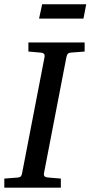

<svg xmlns="http://www.w3.org/2000/svg" viewBox="-35 -867 418 887"><path d="M292 -624Q282.2 -623 278.3 -618.4Q274.4 -613.8 272 -604L168 -65.9Q166.5 -58.6 170.4 -53.2Q174.3 -47.9 188 -46.9L246.1 -42V0H-15.1V-42L47.9 -46.9Q57.1 -47.9 61.3 -52.5Q65.4 -57.1 66.9 -65.9L170.9 -604Q172.4 -612.3 168.5 -617.7Q164.6 -623 151.9 -624L96.2 -628.9V-670.9H356V-628.9ZM350.6 -781.2H145.5L159.7 -847.2H363.3Z"/></svg>

Font: Charis SIL Phon
Style: Italic
Weight: 400
Italic angle: -11°
Foundry: SIL International
Version: Version 5.000